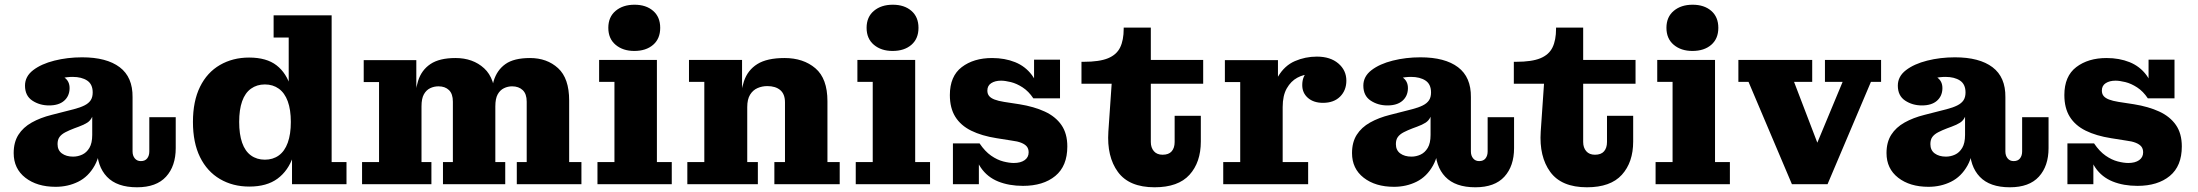

<svg xmlns="http://www.w3.org/2000/svg" viewBox="-20 -781 9320 814"><path d="M188 -334Q148 -334 117 -354.5Q86 -375 86 -418Q86 -457 120.5 -483.5Q155 -510 210.5 -524Q266 -538 328 -538Q432 -538 487.5 -496Q543 -454 542 -369L373 -389Q373 -424 349.5 -439.5Q326 -455 288 -455Q263 -455 239.5 -449Q216 -443 199.5 -429Q183 -415 178 -391L182 -472Q225 -470 250.5 -454Q276 -438 275 -405Q274 -373 251.5 -353.5Q229 -334 188 -334ZM561 13Q476 13 433.5 -31.5Q391 -76 391 -155V-171H371V-286H366L373 -341V-389L542 -369V-139Q542 -121 551.5 -109.5Q561 -98 577 -98Q595 -98 604 -109.5Q613 -121 613 -139V-284H725V-153Q725 -77 684 -32Q643 13 561 13ZM216 11Q137 11 87.5 -27.5Q38 -66 38 -132Q38 -178 58 -209.5Q78 -241 114.5 -261.5Q151 -282 199 -294L293 -318Q320 -325 338 -334Q356 -343 364.5 -356Q373 -369 373 -389L375 -286H371Q364 -270 350 -261Q336 -252 314 -244L295 -237Q274 -229 257.5 -220.5Q241 -212 232.5 -200.5Q224 -189 224 -170Q224 -144 242.5 -130.5Q261 -117 290 -117Q310 -117 328.5 -125.5Q347 -134 359 -154Q371 -174 371 -209L408 -206Q408 -127 381.5 -79.5Q355 -32 311.5 -10.5Q268 11 216 11Z M1037 10Q967 10 912.5 -22Q858 -54 828 -115Q798 -176 798 -264Q798 -352 828 -413Q858 -474 912.5 -505.5Q967 -537 1036 -537Q1110 -537 1152.5 -504Q1195 -471 1213 -410Q1231 -349 1231 -265L1244 -263Q1244 -180 1223 -118.5Q1202 -57 1156.5 -23.5Q1111 10 1037 10ZM1103 -104Q1137 -104 1162 -122Q1187 -140 1200 -176Q1213 -212 1213 -264Q1213 -316 1200 -351.5Q1187 -387 1162 -405Q1137 -423 1103 -423Q1069 -423 1044 -405Q1019 -387 1006.5 -351.5Q994 -316 994 -264Q994 -212 1006.5 -176Q1019 -140 1044 -122Q1069 -104 1103 -104ZM1218 0V-127L1228 -264L1204 -381V-622H1140V-716H1386V-94H1449V0Z M1515 0V-94H1587V-433H1522V-526H1745V-352L1767 -355V-94H1809V0ZM1858 0V-94H1900V-350Q1900 -383 1883.5 -399Q1867 -415 1839 -415Q1820 -415 1803.5 -407Q1787 -399 1777 -381Q1767 -363 1767 -330L1738 -329Q1738 -392 1752.5 -438Q1767 -484 1805 -509.5Q1843 -535 1911 -535Q1985 -535 2032.5 -491.5Q2080 -448 2080 -355V-94H2122V0ZM2171 0V-94H2213V-350Q2213 -383 2196 -399Q2179 -415 2151 -415Q2133 -415 2116.5 -407Q2100 -399 2090 -381Q2080 -363 2080 -330L2059 -329Q2059 -392 2073 -438Q2087 -484 2123 -509.5Q2159 -535 2227 -535Q2299 -535 2346 -492Q2393 -449 2393 -355V-94H2445V0Z M2513 0V-94H2585V-434H2520V-527H2765V-94H2828V0ZM2669 -565Q2621 -565 2590 -591Q2559 -617 2559 -663Q2559 -709 2590 -735Q2621 -761 2670 -761Q2719 -761 2749 -735Q2779 -709 2779 -663Q2779 -617 2749 -591Q2719 -565 2669 -565Z M3263 0V-94H3308V-347Q3308 -382 3288 -399Q3268 -416 3233 -416Q3211 -416 3191.5 -407.5Q3172 -399 3160 -379.5Q3148 -360 3148 -327L3118 -326Q3118 -389 3134 -436.5Q3150 -484 3191 -509.5Q3232 -535 3306 -535Q3386 -535 3437 -491.5Q3488 -448 3488 -352V-94H3540V0ZM2894 0V-94H2966V-434H2901V-527H3126V-350L3148 -353V-94H3193V0Z M3608 0V-94H3680V-434H3615V-527H3860V-94H3923V0ZM3764 -565Q3716 -565 3685 -591Q3654 -617 3654 -663Q3654 -709 3685 -735Q3716 -761 3765 -761Q3814 -761 3844 -735Q3874 -709 3874 -663Q3874 -617 3844 -591Q3814 -565 3764 -565Z M4317 7Q4258 7 4212 -11.5Q4166 -30 4138.5 -70Q4111 -110 4106 -173H4133Q4156 -139 4182 -121Q4208 -103 4233.5 -96.5Q4259 -90 4278 -90Q4307 -90 4324 -102Q4341 -114 4341 -135Q4341 -150 4333.5 -159.5Q4326 -169 4310 -175.5Q4294 -182 4269 -185L4206 -195Q4142 -205 4097.5 -227Q4053 -249 4030 -286Q4007 -323 4007 -378Q4007 -458 4057.5 -496.5Q4108 -535 4186 -535Q4240 -535 4283.5 -517.5Q4327 -500 4355 -462.5Q4383 -425 4387 -364H4361Q4341 -394 4315.5 -410.5Q4290 -427 4265.5 -433Q4241 -439 4224 -439Q4199 -439 4182.5 -428.5Q4166 -418 4166 -397Q4166 -383 4173.5 -374Q4181 -365 4196.5 -359Q4212 -353 4237 -349L4302 -339Q4364 -329 4409.5 -308Q4455 -287 4480 -251Q4505 -215 4505 -160Q4505 -77 4454 -35Q4403 7 4317 7ZM4020 0V-173H4106L4130 -122V0ZM4387 -364 4364 -414V-528H4474V-364Z M4875 13Q4767 13 4719.5 -52Q4672 -117 4679 -223L4693 -426H4565V-519H4575Q4641 -519 4677.5 -534Q4714 -549 4729 -580Q4744 -611 4744 -659V-664H4859V-179Q4859 -155 4872 -140Q4885 -125 4909 -125Q4935 -125 4947.5 -139.5Q4960 -154 4960 -179V-290H5071V-181Q5071 -93 5023 -40Q4975 13 4875 13ZM4859 -426V-527H5081V-426Z M5166 0V-94H5238V-433H5173V-526H5398V-345L5418 -349V-94H5526V0ZM5368 -327Q5371 -410 5398.5 -456.5Q5426 -503 5470 -522Q5514 -541 5563 -541Q5620 -541 5654 -512Q5688 -483 5688 -439Q5688 -398 5661.5 -371.5Q5635 -345 5589 -345Q5549 -345 5525 -366Q5501 -387 5501 -420Q5501 -459 5525.5 -479Q5550 -499 5605 -495L5595 -437Q5590 -451 5574.5 -458.5Q5559 -466 5535 -466Q5507 -466 5480 -451.5Q5453 -437 5435.5 -406.5Q5418 -376 5418 -327Z M5862 -334Q5822 -334 5791 -354.5Q5760 -375 5760 -418Q5760 -457 5794.5 -483.5Q5829 -510 5884.5 -524Q5940 -538 6002 -538Q6106 -538 6161.5 -496Q6217 -454 6216 -369L6047 -389Q6047 -424 6023.5 -439.5Q6000 -455 5962 -455Q5937 -455 5913.5 -449Q5890 -443 5873.5 -429Q5857 -415 5852 -391L5856 -472Q5899 -470 5924.5 -454Q5950 -438 5949 -405Q5948 -373 5925.5 -353.5Q5903 -334 5862 -334ZM6235 13Q6150 13 6107.5 -31.5Q6065 -76 6065 -155V-171H6045V-286H6040L6047 -341V-389L6216 -369V-139Q6216 -121 6225.5 -109.5Q6235 -98 6251 -98Q6269 -98 6278 -109.5Q6287 -121 6287 -139V-284H6399V-153Q6399 -77 6358 -32Q6317 13 6235 13ZM5890 11Q5811 11 5761.5 -27.5Q5712 -66 5712 -132Q5712 -178 5732 -209.5Q5752 -241 5788.5 -261.5Q5825 -282 5873 -294L5967 -318Q5994 -325 6012 -334Q6030 -343 6038.5 -356Q6047 -369 6047 -389L6049 -286H6045Q6038 -270 6024 -261Q6010 -252 5988 -244L5969 -237Q5948 -229 5931.5 -220.5Q5915 -212 5906.5 -200.5Q5898 -189 5898 -170Q5898 -144 5916.5 -130.5Q5935 -117 5964 -117Q5984 -117 6002.5 -125.5Q6021 -134 6033 -154Q6045 -174 6045 -209L6082 -206Q6082 -127 6055.5 -79.5Q6029 -32 5985.5 -10.5Q5942 11 5890 11Z M6708 13Q6600 13 6552.5 -52Q6505 -117 6512 -223L6526 -426H6398V-519H6408Q6474 -519 6510.5 -534Q6547 -549 6562 -580Q6577 -611 6577 -659V-664H6692V-179Q6692 -155 6705 -140Q6718 -125 6742 -125Q6768 -125 6780.5 -139.5Q6793 -154 6793 -179V-290H6904V-181Q6904 -93 6856 -40Q6808 13 6708 13ZM6692 -426V-527H6914V-426Z M6999 0V-94H7071V-434H7006V-527H7251V-94H7314V0ZM7155 -565Q7107 -565 7076 -591Q7045 -617 7045 -663Q7045 -709 7076 -735Q7107 -761 7156 -761Q7205 -761 7235 -735Q7265 -709 7265 -663Q7265 -617 7235 -591Q7205 -565 7155 -565Z M7577 0 7393 -434H7350V-527H7663V-434H7586L7705 -123L7663 -124L7792 -434H7717V-527H7955V-434H7912L7728 0Z M8128 -334Q8088 -334 8057 -354.5Q8026 -375 8026 -418Q8026 -457 8060.5 -483.5Q8095 -510 8150.5 -524Q8206 -538 8268 -538Q8372 -538 8427.5 -496Q8483 -454 8482 -369L8313 -389Q8313 -424 8289.5 -439.5Q8266 -455 8228 -455Q8203 -455 8179.5 -449Q8156 -443 8139.5 -429Q8123 -415 8118 -391L8122 -472Q8165 -470 8190.5 -454Q8216 -438 8215 -405Q8214 -373 8191.5 -353.5Q8169 -334 8128 -334ZM8501 13Q8416 13 8373.5 -31.5Q8331 -76 8331 -155V-171H8311V-286H8306L8313 -341V-389L8482 -369V-139Q8482 -121 8491.5 -109.5Q8501 -98 8517 -98Q8535 -98 8544 -109.5Q8553 -121 8553 -139V-284H8665V-153Q8665 -77 8624 -32Q8583 13 8501 13ZM8156 11Q8077 11 8027.5 -27.5Q7978 -66 7978 -132Q7978 -178 7998 -209.5Q8018 -241 8054.5 -261.5Q8091 -282 8139 -294L8233 -318Q8260 -325 8278 -334Q8296 -343 8304.5 -356Q8313 -369 8313 -389L8315 -286H8311Q8304 -270 8290 -261Q8276 -252 8254 -244L8235 -237Q8214 -229 8197.5 -220.5Q8181 -212 8172.5 -200.5Q8164 -189 8164 -170Q8164 -144 8182.5 -130.5Q8201 -117 8230 -117Q8250 -117 8268.5 -125.5Q8287 -134 8299 -154Q8311 -174 8311 -209L8348 -206Q8348 -127 8321.5 -79.5Q8295 -32 8251.5 -10.5Q8208 11 8156 11Z M9042 7Q8983 7 8937 -11.5Q8891 -30 8863.5 -70Q8836 -110 8831 -173H8858Q8881 -139 8907 -121Q8933 -103 8958.5 -96.5Q8984 -90 9003 -90Q9032 -90 9049 -102Q9066 -114 9066 -135Q9066 -150 9058.5 -159.5Q9051 -169 9035 -175.5Q9019 -182 8994 -185L8931 -195Q8867 -205 8822.5 -227Q8778 -249 8755 -286Q8732 -323 8732 -378Q8732 -458 8782.5 -496.5Q8833 -535 8911 -535Q8965 -535 9008.5 -517.5Q9052 -500 9080 -462.5Q9108 -425 9112 -364H9086Q9066 -394 9040.5 -410.5Q9015 -427 8990.5 -433Q8966 -439 8949 -439Q8924 -439 8907.5 -428.5Q8891 -418 8891 -397Q8891 -383 8898.5 -374Q8906 -365 8921.5 -359Q8937 -353 8962 -349L9027 -339Q9089 -329 9134.5 -308Q9180 -287 9205 -251Q9230 -215 9230 -160Q9230 -77 9179 -35Q9128 7 9042 7ZM8745 0V-173H8831L8855 -122V0ZM9112 -364 9089 -414V-528H9199V-364Z"/></svg>

Font: Montagu Slab 24pt
Style: Bold
Weight: 700
Designer: Florian Karsten
Foundry: Florian Karsten
Version: Version 1.000